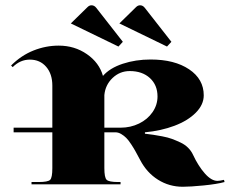

<svg xmlns="http://www.w3.org/2000/svg" viewBox="-20 -697 870 726"><path d="M431.4 -608.4 494.3 -670Q501.3 -677 509.6 -677Q520.1 -677 527.5 -667.4L628.1 -538.9L611.5 -521ZM247.8 -608.4 310.8 -670Q317.7 -677 326 -677Q336.5 -677 344 -667.4L444.5 -538.9L427.9 -521ZM177.9 -61.2V-196.7H31.5V-214.2H177.9V-373.3Q177.9 -417.4 154.5 -444.5Q131.1 -471.6 92.7 -471.6Q56.4 -471.6 28 -443.2L21.9 -449.3Q59.9 -487.3 106.4 -505.9Q153 -524.5 201.9 -524.5Q262.2 -524.5 308.8 -492.1Q355.3 -459.8 369.3 -410Q395.1 -439.7 444.1 -455.9Q493 -472 549.4 -472Q639.9 -472 695.1 -434.9Q750.4 -397.7 750.4 -336.5Q750.4 -301.1 720.3 -270.8Q690.1 -240.4 639.6 -221.4Q589.2 -202.4 528 -196.7V-191.4Q547.2 -189.2 559.9 -187.3Q572.6 -185.3 593.8 -181.4Q614.9 -177.4 630.2 -171.8Q645.5 -166.1 662.4 -158.2Q679.2 -150.3 691.2 -138.3Q703.2 -126.3 709.8 -111.9Q729.5 -69.5 754.4 -41.3Q779.3 -13.1 802 -13.1Q811.2 -13.1 826.9 -17L829.1 -8.7Q801.1 -0.9 750.2 4.2Q699.3 9.2 671.3 9.2Q619.8 9.2 577.4 -17.5Q535 -44.1 510.1 -91.8Q499.6 -111.5 493 -123.5Q486.5 -135.5 476.2 -151.2Q465.9 -167 457.4 -175.5Q448.9 -184 438.2 -190.3Q427.4 -196.7 416.5 -196.7H374.6V-61.2Q374.6 -25.8 383.1 -17.3Q391.6 -8.7 427 -8.7H435.8V0H99.2V-8.7H125.4Q161.3 -8.7 169.6 -17Q177.9 -25.3 177.9 -61.2ZM374.6 -214.2H435.8Q473.8 -214.2 505.9 -229.9Q538 -245.6 556.8 -272.9Q575.6 -300.3 575.6 -332.2Q575.6 -375.4 546.8 -401.9Q517.9 -428.3 470.7 -428.3Q433.1 -428.3 405.6 -402.1Q378.1 -375.9 374.6 -337.4Z"/></svg>

Font: Wabroye
Style: Medium
Weight: 500
Designer: gluk
Foundry: gluk
Version: Version 0.14